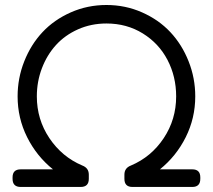

<svg xmlns="http://www.w3.org/2000/svg" viewBox="-20 -741 844 761"><path d="M299.8 0H62Q29.8 0 29.8 -32.2V-38.1Q29.8 -69.8 62 -69.8H189.9Q125 -122.1 87.4 -197.5Q49.8 -272.9 49.8 -358.9Q49.8 -431.6 76.2 -498Q102.5 -564.5 148.4 -613.5Q194.3 -662.6 260.5 -691.9Q326.7 -721.2 401.9 -721.2Q477.1 -721.2 543.2 -691.9Q609.4 -662.6 655.3 -613.5Q701.2 -564.5 727.5 -498Q753.9 -431.6 753.9 -358.9Q753.9 -272.9 716.3 -197.5Q678.7 -122.1 613.8 -69.8H742.2Q773.9 -69.8 773.9 -38.1V-32.2Q773.9 0 742.2 0H504.9Q473.1 0 473.1 -32.2V-48.8Q473.1 -75.2 499 -85Q579.6 -119.1 628.9 -193.4Q678.2 -267.6 678.2 -358.9Q678.2 -437.5 644 -503.2Q609.9 -568.8 546.1 -608.4Q482.4 -647.9 401.9 -647.9Q341.3 -647.9 289.3 -624.8Q237.3 -601.6 201.7 -562.3Q166 -522.9 146 -470.2Q126 -417.5 126 -358.9Q126 -267.6 175.8 -193.4Q225.6 -119.1 306.2 -85Q332 -75.2 332 -48.8V-32.2Q332 0 299.8 0Z"/></svg>

Font: Arcon Rounded-
Style: Regular
Weight: 400
Designer: M. Zarth
Foundry: martin zarth - visuelle & digitale kommunikation
Version: Version 1.110;PS 001.110;hotconv 1.0.70;makeotf.lib2.5.58329